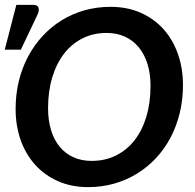

<svg xmlns="http://www.w3.org/2000/svg" viewBox="-26 -759 798 787"><path d="M0 0ZM724 -410C724 -455.7 717.2 -498.1 703.5 -537.2C689.8 -576.4 670.2 -610.3 644.5 -639C618.8 -667.7 587.7 -690.2 551 -706.5C514.3 -722.8 473 -731 427 -731C389.7 -731 354.2 -726.2 320.5 -716.8C286.8 -707.2 255.6 -693.6 226.8 -675.8C197.9 -657.9 171.9 -636.5 148.8 -611.5C125.6 -586.5 105.8 -558.5 89.2 -527.5C72.8 -496.5 60.1 -462.9 51.2 -426.8C42.4 -390.6 38 -352.5 38 -312.5C38 -266.8 44.8 -224.5 58.5 -185.5C72.2 -146.5 91.9 -112.7 117.8 -84C143.6 -55.3 174.8 -32.8 211.5 -16.5C248.2 -0.2 289.5 8 335.5 8C372.5 8 407.8 3.2 441.5 -6.2C475.2 -15.8 506.4 -29.3 535.2 -47C564.1 -64.7 590.2 -86 613.5 -111C636.8 -136 656.7 -164 673 -195C689.3 -226 701.9 -259.6 710.8 -295.8C719.6 -331.9 724 -370 724 -410ZM591 -407C591 -360.3 585.2 -318.1 573.8 -280.2C562.2 -242.4 546 -210.2 525 -183.5C504 -156.8 478.7 -136.2 449 -121.5C419.3 -106.8 386.3 -99.5 350 -99.5C321.7 -99.5 296.4 -104.6 274.2 -114.8C252.1 -124.9 233.3 -139.4 218 -158.2C202.7 -177.1 191 -199.8 183 -226.5C175 -253.2 171 -282.8 171 -315.5C171 -361.8 176.8 -404 188.2 -442C199.8 -480 216 -512.5 237 -539.5C258 -566.5 283.2 -587.3 312.8 -602C342.2 -616.7 375 -624 411 -624C439 -624 464.2 -618.8 486.5 -608.5C508.8 -598.2 527.8 -583.5 543.2 -564.5C558.8 -545.5 570.6 -522.7 578.8 -496C586.9 -469.3 591 -439.7 591 -407ZM-6.5 -555.5H59.5L128 -699.5C133.3 -711.5 134.5 -721.1 131.5 -728.2C128.5 -735.4 121.7 -739 111 -739H41Z"/></svg>

Font: Lato
Style: Bold Italic
Weight: 700
Italic angle: -7°
Designer: Lukasz Dziedzic
Foundry: tyPoland Lukasz Dziedzic
Version: Version 2.007; 2014-02-27